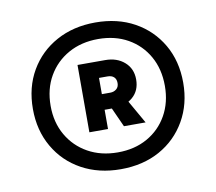

<svg xmlns="http://www.w3.org/2000/svg" viewBox="-61 -810 708 629"><g transform="rotate(-10 293.0 -496.0)"><path d="M293 -252Q220 -252 163.5 -283Q107 -314 75 -369.5Q43 -425 43 -496Q43 -568 75 -623Q107 -678 163.5 -709Q220 -740 293 -740Q367 -740 423 -709Q479 -678 511 -623Q543 -568 543 -496Q543 -425 511 -369.5Q479 -314 423 -283Q367 -252 293 -252ZM293 -308Q349 -308 391.5 -332Q434 -356 458 -398.5Q482 -441 482 -496Q482 -552 458 -594.5Q434 -637 391.5 -661Q349 -685 293 -685Q237 -685 194 -661Q151 -637 126.5 -594.5Q102 -552 102 -496Q102 -441 126.5 -398.5Q151 -356 194 -332Q237 -308 293 -308ZM327 -389 284 -484H345L399 -389ZM212 -389V-613H304Q343 -613 368 -591Q393 -569 393 -533Q393 -496 368 -474.5Q343 -453 304 -453H241V-505H302Q314 -505 322.5 -512Q331 -519 331 -532Q331 -545 323.5 -552Q316 -559 302 -559H250L274 -582V-389Z"/></g></svg>

Font: SUSE ExtraBold
Style: Regular
Weight: 800
Designer: Rene Bieder
Foundry: SUSE
Version: Version 1.000